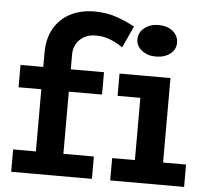

<svg xmlns="http://www.w3.org/2000/svg" viewBox="-52 -788 902 843"><g transform="rotate(5 399.0 -366.5)"><path d="M127.9 -50.6V-533.7Q127.9 -595.6 153.3 -640.3Q178.7 -685 224.7 -709Q270.7 -733 331.3 -733Q382.7 -733 423.8 -719.3Q464.9 -705.6 509.4 -682.5L465.5 -587Q432.9 -608.3 405.9 -618.3Q378.8 -628.4 346.6 -628.4Q315.9 -628.4 294.1 -616Q272.4 -603.7 260.7 -583.1Q249.1 -562.5 249.1 -536.7V-50.6ZM27.6 0V-98.5H383.5V0ZM27.6 -372.5V-471H395.5V-372.5ZM564.3 -30.7V-471H688.5V-30.7ZM464 0V-98.5H789.8V0ZM464 -372.8V-471H656.3V-372.8ZM615.6 -559.4Q579.8 -559.4 554.4 -578.8Q529.1 -598.3 529.1 -627.4Q529.1 -658.3 554.4 -678.4Q579.8 -698.4 615.5 -698.4Q654.9 -698.4 679.4 -678.4Q703.8 -658.3 703.8 -627.4Q703.8 -598.3 679.3 -578.8Q654.8 -559.4 615.6 -559.4Z"/></g></svg>

Font: BioRhyme ExtraBold
Style: Regular
Weight: 800
Designer: Aoife Mooney
Foundry: Aoife Mooney Type
Version: Version 1.600;gftools[0.9.33]